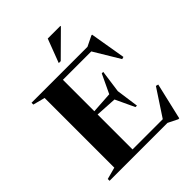

<svg xmlns="http://www.w3.org/2000/svg" viewBox="-266 -1073 1244 1244"><g transform="rotate(-45 355.5 -451.0)"><path d="M29.5 0V-16.5L111.5 -38.5V-677L29.5 -698.5V-715H542L612.5 -749.5H619L660.5 -504L645 -499.5L538.5 -676.5H278.5V-388.5L424.5 -398L486 -528H499.5L478 -373L499.5 -219H486L424.5 -350L278.5 -358.5V-38.5H555.5L676.5 -222.5L693.5 -218L635 33H626.5L560 0ZM336 -772 398 -935H514V-930.5L354 -772Z"/></g></svg>

Font: Newsreader Display SemiBold
Style: Regular
Weight: 600
Designer: Hugues Gentile
Foundry: Production Type
Version: Version 1.001